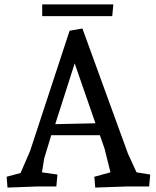

<svg xmlns="http://www.w3.org/2000/svg" viewBox="-20 -844 704 869"><path d="M660 -54 655 0H554L411 5L407 -44L480 -64L453 -172L432 -232H212L180 -127L170 -64L240 -54L235 0H149L14 5L10 -44L73 -61L116 -160L295 -705L353 -715L559 -149L598 -64ZM318 -557 230 -282 412 -286ZM488 -771H171V-824H493Z"/></svg>

Font: Andada
Style: Regular
Weight: 400
Designer: Carolina Giovagnoli
Foundry: Carolina Giovagnoli
Version: Version 1.003